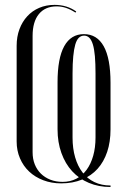

<svg xmlns="http://www.w3.org/2000/svg" viewBox="-20 -726 509 768"><path d="M110.4 -582.4Q110.4 -639.1 135.6 -669.8Q160.8 -700.5 206.6 -700.5Q225.8 -700.5 243.8 -694.5Q261.9 -688.5 281.9 -675.6L284.9 -680Q266.6 -693.2 244.8 -699.9Q222.9 -706.5 198.4 -706.5Q164.6 -706.5 136.9 -694.6Q109.1 -682.8 89.1 -661Q69 -639.2 57.8 -609.2Q46.6 -579.1 46.6 -542.8V-160Q46.6 -123.5 59.9 -92.7Q73.1 -61.9 96.6 -39.8Q120.1 -17.6 153 -5.1Q185.9 7.5 224.5 7.5Q271.2 7.5 308.2 -7.7Q345.1 -22.9 370.2 -50.7Q395.2 -78.5 408.7 -118.5Q422.1 -158.5 422.1 -208.5V-394.8Q422.1 -492.1 395 -540.8Q367.9 -589.5 315.6 -589.5Q263.8 -589.5 237 -541.4Q210.2 -493.2 210.2 -396.6V-208.8Q210.2 -157 225.6 -114.1Q241 -71.1 268.6 -41.1Q296.2 -11.1 335.3 5.4Q374.4 22 422.1 22V16Q386 16 357.8 2.4Q329.6 -11.1 310.2 -36.1Q290.9 -61.1 280.6 -96.6Q270.2 -132 270.2 -176.1V-431.5Q270.2 -471.6 273 -500.6Q275.8 -529.5 281.1 -547.8Q286.4 -566.1 295.2 -574.8Q304.1 -583.5 316.4 -583.5Q328.6 -583.5 337.3 -574.8Q346 -566.1 351.5 -548.1Q357 -530.1 359.6 -501.1Q362.1 -472 362.1 -431.9V-176.1Q362.1 -135.8 352.8 -102.9Q343.5 -70.1 326.5 -46.9Q309.5 -23.8 285.2 -11.1Q261 1.5 230.5 1.5Q203.6 1.5 181.4 -7.2Q159.2 -16 143.4 -31.6Q127.6 -47.2 119 -68.8Q110.4 -90.2 110.4 -117.4Z"/></svg>

Font: Moniqa Black
Style: Regular
Weight: 900
Designer: Rajesh Rajput
Foundry: Rajesh Rajput
Version: Version 1.000